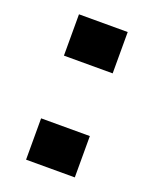

<svg xmlns="http://www.w3.org/2000/svg" viewBox="-104 -571 507 633"><g transform="rotate(20 149.5 -255.0)"><path d="M64 -365V-510H235V-365ZM64 0V-145H235V0Z"/></g></svg>

Font: Saira Thin
Style: Bold
Weight: 700
Version: Version 1.101